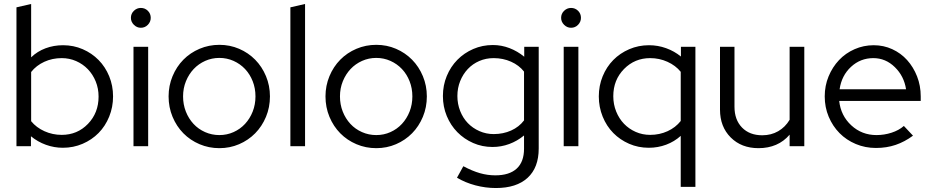

<svg xmlns="http://www.w3.org/2000/svg" viewBox="-20 -737 4702 968"><path d="M550 -251Q550 -197 530.5 -149Q511 -101 477 -66.5Q443 -32 396.5 -12Q350 8 297 8Q253 8 211.5 -7Q170 -22 136 -50V0H63V-700L137 -717V-448Q168 -478 209.5 -493.5Q251 -509 298 -509Q351 -509 397 -489Q443 -469 477 -434.5Q511 -400 530.5 -352.5Q550 -305 550 -251ZM291 -444Q244 -444 203.5 -425.5Q163 -407 137 -374V-126Q163 -94 204 -75.5Q245 -57 291 -57Q370 -57 423.5 -112.5Q477 -168 477 -250Q477 -291 462.5 -326.5Q448 -362 423 -388Q398 -414 364 -429Q330 -444 291 -444Z M690 -597Q670 -597 655 -612Q640 -627 640 -647Q640 -668 655 -682.5Q670 -697 690 -697Q711 -697 725.5 -682.5Q740 -668 740 -647Q740 -627 725.5 -612Q711 -597 690 -597ZM727 -501V0H653V-501Z M830 -251Q830 -305 850 -353Q870 -401 904.5 -436Q939 -471 986 -491Q1033 -511 1086 -511Q1139 -511 1185.5 -491Q1232 -471 1266.5 -436Q1301 -401 1321 -353Q1341 -305 1341 -251Q1341 -196 1321 -148Q1301 -100 1266.5 -65Q1232 -30 1185.5 -10Q1139 10 1086 10Q1033 10 986 -10Q939 -30 904.5 -65Q870 -100 850 -148Q830 -196 830 -251ZM1086 -56Q1124 -56 1157.5 -71Q1191 -86 1215.5 -112.5Q1240 -139 1254 -174.5Q1268 -210 1268 -251Q1268 -292 1254 -327.5Q1240 -363 1215.5 -389Q1191 -415 1157.5 -430Q1124 -445 1086 -445Q1048 -445 1014.5 -430Q981 -415 956.5 -389Q932 -363 917.5 -327.5Q903 -292 903 -251Q903 -210 917 -174.5Q931 -139 955.5 -112.5Q980 -86 1014 -71Q1048 -56 1086 -56Z M1518 -717V0H1444V-700Z M1621 -251Q1621 -305 1641 -353Q1661 -401 1695.5 -436Q1730 -471 1777 -491Q1824 -511 1877 -511Q1930 -511 1976.5 -491Q2023 -471 2057.5 -436Q2092 -401 2112 -353Q2132 -305 2132 -251Q2132 -196 2112 -148Q2092 -100 2057.5 -65Q2023 -30 1976.5 -10Q1930 10 1877 10Q1824 10 1777 -10Q1730 -30 1695.5 -65Q1661 -100 1641 -148Q1621 -196 1621 -251ZM1877 -56Q1915 -56 1948.5 -71Q1982 -86 2006.5 -112.5Q2031 -139 2045 -174.5Q2059 -210 2059 -251Q2059 -292 2045 -327.5Q2031 -363 2006.5 -389Q1982 -415 1948.5 -430Q1915 -445 1877 -445Q1839 -445 1805.5 -430Q1772 -415 1747.5 -389Q1723 -363 1708.5 -327.5Q1694 -292 1694 -251Q1694 -210 1708 -174.5Q1722 -139 1746.5 -112.5Q1771 -86 1805 -71Q1839 -56 1877 -56Z M2463 4Q2411 4 2365.5 -16Q2320 -36 2286 -70.5Q2252 -105 2232.5 -152Q2213 -199 2213 -253Q2213 -307 2232.5 -354Q2252 -401 2286 -435.5Q2320 -470 2366 -490Q2412 -510 2465 -510Q2508 -510 2548.5 -494.5Q2589 -479 2623 -451V-501H2696V12Q2696 108 2640 159.5Q2584 211 2480 211Q2428 211 2377 197.5Q2326 184 2284 159L2316 101Q2361 125 2399.5 136Q2438 147 2477 147Q2548 147 2585 113Q2622 79 2622 13V-54Q2588 -26 2547.5 -11Q2507 4 2463 4ZM2286 -253Q2286 -213 2300 -177.5Q2314 -142 2338.5 -116.5Q2363 -91 2397 -76Q2431 -61 2469 -61Q2517 -61 2557 -79Q2597 -97 2622 -130V-376Q2597 -408 2556.5 -426Q2516 -444 2469 -444Q2430 -444 2396.5 -429.5Q2363 -415 2338.5 -389Q2314 -363 2300 -328Q2286 -293 2286 -253Z M2859 -597Q2839 -597 2824 -612Q2809 -627 2809 -647Q2809 -668 2824 -682.5Q2839 -697 2859 -697Q2880 -697 2894.5 -682.5Q2909 -668 2909 -647Q2909 -627 2894.5 -612Q2880 -597 2859 -597ZM2896 -501V0H2822V-501Z M3251 8Q3198 8 3152 -12Q3106 -32 3072 -66.5Q3038 -101 3018.5 -149Q2999 -197 2999 -251Q2999 -305 3018.5 -352.5Q3038 -400 3072 -434.5Q3106 -469 3152.5 -489Q3199 -509 3252 -509Q3297 -509 3338.5 -494Q3380 -479 3413 -452V-501H3486V205H3412V-52Q3380 -23 3338.5 -7.5Q3297 8 3251 8ZM3072 -252Q3072 -211 3086.5 -175Q3101 -139 3126 -113Q3151 -87 3185 -72Q3219 -57 3258 -57Q3305 -57 3345.5 -75.5Q3386 -94 3412 -127V-375Q3386 -407 3345 -425.5Q3304 -444 3258 -444Q3180 -444 3126 -389Q3072 -334 3072 -252Z M3683 -501V-199Q3683 -133 3721 -94Q3759 -55 3823 -55Q3868 -55 3903.5 -75.5Q3939 -96 3961 -133V-501H4035V0H3961V-58Q3932 -24 3892.5 -7Q3853 10 3804 10Q3718 10 3664 -44Q3610 -98 3610 -184V-501Z M4583 -53Q4541 -22 4495.5 -6.5Q4450 9 4396 9Q4342 9 4294.5 -11Q4247 -31 4212.5 -66Q4178 -101 4158 -148.5Q4138 -196 4138 -251Q4138 -305 4157.5 -352Q4177 -399 4210 -434Q4243 -469 4288.5 -489Q4334 -509 4385 -509Q4435 -509 4478.5 -489Q4522 -469 4553.5 -434Q4585 -399 4603.5 -352Q4622 -305 4622 -251V-228H4211Q4219 -154 4272 -105Q4325 -56 4399 -56Q4438 -56 4475 -68Q4512 -80 4537 -102ZM4383 -444Q4318 -444 4270.5 -400Q4223 -356 4213 -287H4548Q4538 -353 4491.5 -398.5Q4445 -444 4383 -444Z"/></svg>

Font: Red Hat Display
Style: Regular
Weight: 400
Designer: Pentagram / MCKL
Foundry: Pentagram / MCKL
Version: Version 1.003; Red Hat Display